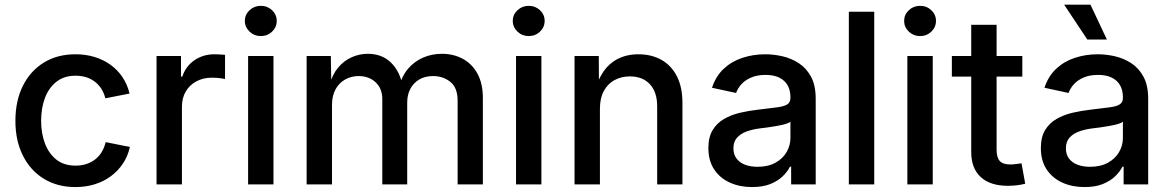

<svg xmlns="http://www.w3.org/2000/svg" viewBox="-20 -777 4928 809"><path d="M297.9 11.2Q221.7 11.2 164.8 -23.7Q107.9 -58.6 76.4 -121.6Q44.9 -184.6 44.9 -267.6Q44.9 -352.1 76.4 -415.3Q107.9 -478.5 164.8 -513.4Q221.7 -548.3 297.9 -548.3Q341.3 -548.3 378.7 -536.9Q416 -525.4 445.8 -503.9Q475.6 -482.4 496.1 -451.9Q516.6 -421.4 525.9 -382.8L423.8 -362.8Q418.9 -383.8 408 -401.4Q397 -418.9 381.1 -431.6Q365.2 -444.3 344.5 -451.2Q323.7 -458 298.3 -458Q250 -458 217.8 -432.6Q185.5 -407.2 169.4 -364.3Q153.3 -321.3 153.3 -268.1Q153.3 -215.3 169.4 -172.6Q185.5 -129.9 217.5 -104.5Q249.5 -79.1 298.3 -79.1Q323.7 -79.1 344.7 -86.2Q365.7 -93.3 382.1 -106.2Q398.4 -119.1 409.2 -137.5Q419.9 -155.8 425.3 -178.2L527.3 -157.7Q518.6 -118.7 497.8 -87.6Q477.1 -56.6 447 -34.4Q417 -12.2 379.2 -0.5Q341.3 11.2 297.9 11.2Z M639.6 0V-541H742.7V-454.1H748Q762.7 -498 799.3 -523.2Q835.9 -548.3 883.8 -548.3Q894.5 -548.3 907.2 -547.6Q919.9 -546.9 928.2 -545.9V-444.3Q922.4 -445.8 906 -447.8Q889.6 -449.7 872.1 -449.7Q836.4 -449.7 807.6 -434.3Q778.8 -418.9 762.7 -391.6Q746.6 -364.3 746.6 -327.1V0Z M1025.4 0V-541H1132.3V0ZM1078.6 -625Q1051.3 -625 1031.5 -643.8Q1011.7 -662.6 1011.7 -689Q1011.7 -715.3 1031.5 -733.9Q1051.3 -752.4 1078.6 -752.4Q1106.9 -752.4 1126.5 -733.9Q1146 -715.3 1146 -689Q1146 -662.6 1126.5 -643.8Q1106.9 -625 1078.6 -625Z M1272 0V-541H1374L1376 -417H1367.7Q1379.9 -462.4 1404.3 -491.7Q1428.7 -521 1461.4 -535.6Q1494.1 -550.3 1529.8 -550.3Q1588.9 -550.3 1626.7 -513.9Q1664.6 -477.5 1676.8 -414.1H1662.6Q1673.3 -457 1699.5 -487.5Q1725.6 -518.1 1762.5 -534.2Q1799.3 -550.3 1842.3 -550.3Q1890.6 -550.3 1929.7 -529.3Q1968.8 -508.3 1991.7 -466.8Q2014.6 -425.3 2014.6 -363.3V0H1908.2V-352.5Q1908.2 -407.7 1877.4 -432.1Q1846.7 -456.5 1805.2 -456.5Q1771.5 -456.5 1747.1 -442.4Q1722.7 -428.2 1709.2 -403.1Q1695.8 -377.9 1695.8 -345.2V0H1590.8V-359.9Q1590.8 -403.8 1562.7 -430.2Q1534.7 -456.5 1490.7 -456.5Q1460.9 -456.5 1435.3 -442.6Q1409.7 -428.7 1394.3 -401.6Q1378.9 -374.5 1378.9 -334.5V0Z M2154.3 0V-541H2261.2V0ZM2207.5 -625Q2180.2 -625 2160.4 -643.8Q2140.6 -662.6 2140.6 -689Q2140.6 -715.3 2160.4 -733.9Q2180.2 -752.4 2207.5 -752.4Q2235.8 -752.4 2255.4 -733.9Q2274.9 -715.3 2274.9 -689Q2274.9 -662.6 2255.4 -643.8Q2235.8 -625 2207.5 -625Z M2507.8 -318.8V0H2400.9V-541H2502.9L2503.9 -408.2H2490.7Q2514.6 -481 2560.1 -514.6Q2605.5 -548.3 2669.9 -548.3Q2725.1 -548.3 2766.8 -524.9Q2808.6 -501.5 2832 -455.8Q2855.5 -410.2 2855.5 -342.8V0H2749V-329.1Q2749 -388.7 2718.5 -421.9Q2688 -455.1 2634.3 -455.1Q2598.1 -455.1 2569.3 -439.5Q2540.5 -423.8 2524.2 -393.6Q2507.8 -363.3 2507.8 -318.8Z M3148.4 11.2Q3096.7 11.2 3055.2 -7.6Q3013.7 -26.4 2989.3 -63Q2964.8 -99.6 2964.8 -153.3Q2964.8 -199.2 2982.7 -228.8Q3000.5 -258.3 3030.5 -275.6Q3060.5 -293 3097.9 -301.8Q3135.3 -310.5 3174.3 -314.9Q3222.7 -320.8 3252.4 -324.5Q3282.2 -328.1 3296.4 -336.7Q3310.5 -345.2 3310.5 -364.3V-367.2Q3310.5 -397 3298.6 -417.7Q3286.6 -438.5 3263.4 -450Q3240.2 -461.4 3205.6 -461.4Q3170.9 -461.4 3145.3 -450.4Q3119.6 -439.5 3104 -422.1Q3088.4 -404.8 3081.5 -385.3L2980 -407.2Q2996.1 -456.1 3029.5 -487.3Q3063 -518.6 3108.4 -533.4Q3153.8 -548.3 3204.6 -548.3Q3240.2 -548.3 3277.3 -539.8Q3314.5 -531.2 3346.2 -510.5Q3377.9 -489.7 3397.5 -453.4Q3417 -417 3417 -360.8V0H3313.5V-74.7H3308.6Q3297.9 -53.2 3277.1 -33.4Q3256.3 -13.7 3224.9 -1.2Q3193.4 11.2 3148.4 11.2ZM3171.9 -74.2Q3216.3 -74.2 3247.3 -91.3Q3278.3 -108.4 3294.4 -136.2Q3310.5 -164.1 3310.5 -195.8V-264.6Q3305.2 -258.8 3289.3 -254.4Q3273.4 -250 3253.4 -246.3Q3233.4 -242.7 3213.6 -240Q3193.8 -237.3 3180.2 -235.8Q3149.9 -231.9 3125 -222.7Q3100.1 -213.4 3085.2 -196.5Q3070.3 -179.7 3070.3 -151.9Q3070.3 -126.5 3083.3 -109.1Q3096.2 -91.8 3119.1 -83Q3142.1 -74.2 3171.9 -74.2Z M3663.6 -727.5V0H3556.6V-727.5Z M3803.2 0V-541H3910.2V0ZM3856.4 -625Q3829.1 -625 3809.3 -643.8Q3789.6 -662.6 3789.6 -689Q3789.6 -715.3 3809.3 -733.9Q3829.1 -752.4 3856.4 -752.4Q3884.8 -752.4 3904.3 -733.9Q3923.8 -715.3 3923.8 -689Q3923.8 -662.6 3904.3 -643.8Q3884.8 -625 3856.4 -625Z M4287.6 -541V-454.1H3990.7V-541ZM4072.3 -672.4H4179.2V-146Q4179.2 -113.3 4192.6 -98.6Q4206.1 -84 4237.8 -84Q4246.6 -84 4260.5 -85.7Q4274.4 -87.4 4284.2 -88.9L4299.8 -2.9Q4283.7 1.5 4264.4 3.7Q4245.1 5.9 4226.6 5.9Q4152.3 5.9 4112.3 -31Q4072.3 -67.9 4072.3 -136.2Z M4549.3 11.2Q4497.6 11.2 4456.1 -7.6Q4414.6 -26.4 4390.1 -63Q4365.7 -99.6 4365.7 -153.3Q4365.7 -199.2 4383.5 -228.8Q4401.4 -258.3 4431.4 -275.6Q4461.4 -293 4498.8 -301.8Q4536.1 -310.5 4575.2 -314.9Q4623.5 -320.8 4653.3 -324.5Q4683.1 -328.1 4697.3 -336.7Q4711.4 -345.2 4711.4 -364.3V-367.2Q4711.4 -397 4699.5 -417.7Q4687.5 -438.5 4664.3 -450Q4641.1 -461.4 4606.4 -461.4Q4571.8 -461.4 4546.1 -450.4Q4520.5 -439.5 4504.9 -422.1Q4489.3 -404.8 4482.4 -385.3L4380.9 -407.2Q4397 -456.1 4430.4 -487.3Q4463.9 -518.6 4509.3 -533.4Q4554.7 -548.3 4605.5 -548.3Q4641.1 -548.3 4678.2 -539.8Q4715.3 -531.2 4747.1 -510.5Q4778.8 -489.7 4798.3 -453.4Q4817.9 -417 4817.9 -360.8V0H4714.4V-74.7H4709.5Q4698.7 -53.2 4678 -33.4Q4657.2 -13.7 4625.7 -1.2Q4594.2 11.2 4549.3 11.2ZM4572.8 -74.2Q4617.2 -74.2 4648.2 -91.3Q4679.2 -108.4 4695.3 -136.2Q4711.4 -164.1 4711.4 -195.8V-264.6Q4706.1 -258.8 4690.2 -254.4Q4674.3 -250 4654.3 -246.3Q4634.3 -242.7 4614.5 -240Q4594.7 -237.3 4581.1 -235.8Q4550.8 -231.9 4525.9 -222.7Q4501 -213.4 4486.1 -196.5Q4471.2 -179.7 4471.2 -151.9Q4471.2 -126.5 4484.1 -109.1Q4497.1 -91.8 4520 -83Q4543 -74.2 4572.8 -74.2ZM4561.5 -610.4 4463.9 -757.3H4574.7L4644 -610.4Z"/></svg>

Font: Inter 17pt Medium
Style: Regular
Weight: 500
Version: Version 4.001;git-66647c0bb